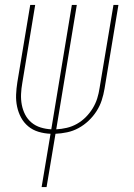

<svg xmlns="http://www.w3.org/2000/svg" viewBox="-20 -540 540 775"><path d="M148 215 184 0Q159 -1 135.5 -8Q112 -15 94 -30Q76 -45 65 -65.5Q54 -86 49 -109.5Q44 -133 45 -158Q46 -183 50 -208L102 -520H122L70 -205Q66 -183 65 -160.5Q64 -138 68 -117Q72 -96 81.5 -77.5Q91 -59 107 -45.5Q123 -32 144 -25.5Q165 -19 187 -18L270 -520H290L207 -18Q228 -19 249.5 -24Q271 -29 290.5 -40Q310 -51 326 -67Q342 -83 354 -102.5Q366 -122 372.5 -143Q379 -164 382 -185L438 -520H458L402 -182Q398 -158 390.5 -135Q383 -112 369.5 -91Q356 -70 337.5 -52.5Q319 -35 297 -23Q275 -11 251 -6Q227 -1 204 0L168 215Z"/></svg>

Font: Iosevka Term Curly Th Obl
Style: Regular
Weight: 100
Italic angle: -9°
Designer: Belleve Invis
Foundry: Belleve Invis
Version: Version 32.3.0